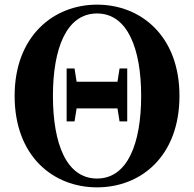

<svg xmlns="http://www.w3.org/2000/svg" viewBox="-20 -787 835 827"><path d="M486 -435H310L301 -492H267V-264H301L310 -320H486L495 -264H528V-492H495ZM398 -18C266 -18 208 -168 208 -374C208 -578 266 -729 398 -729C529 -729 588 -578 588 -374C588 -168 529 -18 398 -18ZM398 -767C211 -767 43 -632 43 -374C43 -113 210 20 398 20C587 20 753 -114 753 -374C753 -633 586 -767 398 -767Z"/></svg>

Font: Noto Serif TC Black
Style: Regular
Weight: 900
Version: Version 1.001;PS 1.001;hotconv 16.6.54;makeotf.lib2.5.65590